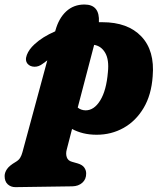

<svg xmlns="http://www.w3.org/2000/svg" viewBox="-98 -570 702 830"><path d="M87.5 -295Q69.5 -281 50.8 -281.5Q32 -282 21.5 -294Q9 -308.5 18 -332.5Q27 -356.5 51 -378.5Q86 -411 140.5 -434.5L141.5 -438Q156 -491 188.2 -520.8Q220.5 -550.5 267 -550.5Q334 -550.5 329.5 -474Q337 -474 344.5 -474Q454.5 -474 513 -412.5Q571.5 -351 562 -240Q556.5 -160 523 -103.5Q489.5 -47 436.5 -17.2Q383.5 12.5 320 12.5Q288 12.5 261.2 5.8Q234.5 -1 213.5 -12.5L190.5 76.5Q185.5 95 190.8 110Q196 125 213.5 129.5L238 136.5Q258 142.5 266.2 154.2Q274.5 166 274.5 179.5Q275 204.5 258 219.8Q241 235 214.5 235.5L-31.5 239Q-51 239 -64.5 226.8Q-78 214.5 -78 191Q-78 176 -67.8 161Q-57.5 146 -31 130.5Q-17 122.5 -10.8 112Q-4.5 101.5 -1 88L106.5 -309Q97 -302.5 87.5 -295ZM271.5 -93Q308.5 -92.5 335.2 -135.8Q362 -179 368.5 -258.5Q374 -311.5 357 -341.2Q340 -371 309 -376L238 -105Q252 -93.5 271.5 -93Z"/></svg>

Font: Fraunces 72pt SuperSoft Black
Style: Italic
Weight: 900
Italic angle: -16°
Version: Version 1.000;[b76b70a41]